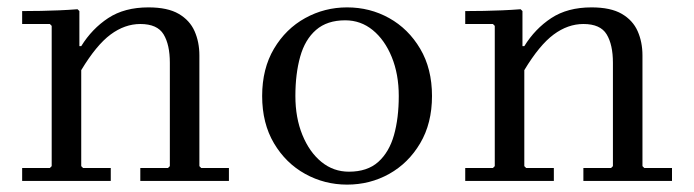

<svg xmlns="http://www.w3.org/2000/svg" viewBox="-20 -490 1880 520"><path d="M520 -40 525 -35H600V0H360V-35H435L440 -40V-320Q440 -369 423 -397Q406 -425 360 -425Q318 -425 279.5 -396.5Q241 -368 200 -300V-40L205 -35H280V0H40V-35H115L120 -40V-420L115 -425H40V-460Q66 -460 90.5 -460.5Q115 -461 139.5 -462Q164 -463 190 -465L195 -460V-365H200Q229 -412 273 -441Q317 -470 382 -470Q434 -470 464 -452.5Q494 -435 507 -405.5Q520 -376 520 -340Z M920 -470Q982 -470 1034 -441Q1086 -412 1118 -358Q1150 -304 1150 -230Q1150 -156 1118 -102Q1086 -48 1034 -19Q982 10 920 10Q859 10 806.5 -19Q754 -48 722 -102Q690 -156 690 -230Q690 -304 722 -358Q754 -412 806.5 -441Q859 -470 920 -470ZM925 -25Q975 -25 1004.5 -51.5Q1034 -78 1047 -124Q1060 -170 1060 -230Q1060 -289 1041 -335.5Q1022 -382 989.5 -408.5Q957 -435 915 -435Q866 -435 836 -409Q806 -383 793 -336.5Q780 -290 780 -230Q780 -171 799 -124.5Q818 -78 850.5 -51.5Q883 -25 925 -25Z M1720 -40 1725 -35H1800V0H1560V-35H1635L1640 -40V-320Q1640 -369 1623 -397Q1606 -425 1560 -425Q1518 -425 1479.5 -396.5Q1441 -368 1400 -300V-40L1405 -35H1480V0H1240V-35H1315L1320 -40V-420L1315 -425H1240V-460Q1266 -460 1290.5 -460.5Q1315 -461 1339.5 -462Q1364 -463 1390 -465L1395 -460V-365H1400Q1429 -412 1473 -441Q1517 -470 1582 -470Q1634 -470 1664 -452.5Q1694 -435 1707 -405.5Q1720 -376 1720 -340Z"/></svg>

Font: Brygada 1918
Style: Regular
Weight: 400
Designer: Mateusz Machalski | Borys Kosmynka | Przemek Hoffer
Foundry: NIEPODLEGLA 2018
Version: Version 3.006